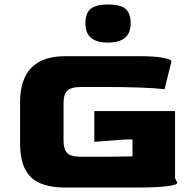

<svg xmlns="http://www.w3.org/2000/svg" viewBox="-20 -841 875 861"><path d="M70 -199V-382Q70 -589 273 -589H607Q672 -589 710.5 -582Q749 -575 749 -566L718 -441Q630 -451 438 -451H345Q299 -451 282 -434.5Q265 -418 265 -380V-209Q265 -172 281 -155Q297 -138 345 -138H426Q498 -138 574 -140V-216L534 -215L403 -205V-343H765V-42L775 -21Q775 -12 730 -6Q685 0 591 0H273Q166 0 118 -47Q70 -94 70 -199ZM363 -736Q363 -783 387.5 -802Q412 -821 464 -821Q518 -821 542 -802Q566 -783 566 -736Q566 -650 464 -650Q363 -650 363 -736Z"/></svg>

Font: Gold Bold
Style: Regular
Weight: 400
Designer: jaiki
Version: Version 1.000